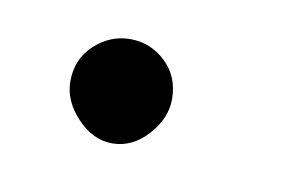

<svg xmlns="http://www.w3.org/2000/svg" viewBox="-30 -136 281 185"><g transform="rotate(10 110.0 -44.0)"><path d="M86.5 7Q67.5 7 52 -9.5Q36.5 -26 36.5 -45Q36.5 -67 51.8 -81Q67 -95 86.5 -95Q106.5 -95 121.2 -81Q136 -67 136 -45Q136 -26 121 -9.5Q106 7 86.5 7Z"/></g></svg>

Font: Edu NSW ACT Cursive
Style: Regular
Weight: 400
Designer: Tina and Corey Anderson, Eben Sorkin, Mirko Velimirovic
Foundry: Sorkin Type Co.
Version: Version 2.000